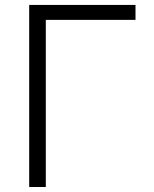

<svg xmlns="http://www.w3.org/2000/svg" viewBox="-20 -747 614 767"><path d="M521.3 -727.3V-667.6H163V0H96.6V-727.3Z"/></svg>

Font: DeltaSans Light
Style: Regular
Weight: 300
Designer: Rasmus Andersson
Foundry: rsms
Version: Version 3.012